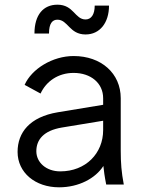

<svg xmlns="http://www.w3.org/2000/svg" viewBox="-20 -787 612 819"><path d="M232 12C316 12 387 -26 421 -79C423 -59 426 -35 433 0H508C498 -53 495 -91 495 -145V-368C495 -474 412 -548 294 -548C204 -548 115 -493 85 -425L153 -388C177 -440 228 -476 294 -476C368 -476 420 -432 420 -368V-340L226 -308C107 -288 55 -222 55 -139C55 -51 130 12 232 12ZM127 -644H189C189 -688 204 -703 225 -703C270 -703 276 -640 345 -640C406 -640 445 -690 445 -763H384C384 -725 369 -704 345 -704C299 -704 295 -767 225 -767C165 -767 127 -724 127 -644ZM135 -142C135 -191 166 -230 244 -243L420 -272V-232C420 -133 346 -56 237 -56C177 -56 135 -94 135 -142Z"/></svg>

Font: Mluvka
Style: Regular
Weight: 400
Designer: Modified by Jiří Krblich, Original typeface by Gumpita Rahayu
Foundry: Gumpita Rahayu & Jiří Krblich
Version: Version 2.000;Glyphs 3.1.1 (3134)